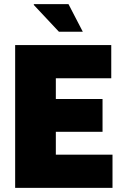

<svg xmlns="http://www.w3.org/2000/svg" viewBox="-20 -905 591 925"><path d="M53 0V-688H516V-528H249V-428H474V-270H249V-160H522V0ZM379 -752H264L143 -881V-885H310Z"/></svg>

Font: Archivo Condensed Black
Style: Regular
Weight: 900
Width: 3
Designer: Hector Gatti
Foundry: Omnibus-Type
Version: Version 2.001